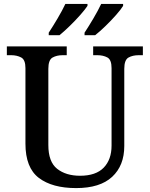

<svg xmlns="http://www.w3.org/2000/svg" viewBox="-20 -951 765 981"><path d="M369 10Q247 10 178.5 -42Q110 -94 110 -217V-603Q110 -646 88 -657.5Q66 -669 37 -669H15V-714H321V-669H300Q270 -669 248.5 -657Q227 -645 227 -599V-210Q227 -124 272 -88.5Q317 -53 389 -53Q470 -53 510 -94.5Q550 -136 550 -207V-603Q550 -646 528.5 -657.5Q507 -669 477 -669H456V-714H710V-669H689Q658 -669 636.5 -657Q615 -645 615 -599V-205Q615 -105 553 -47.5Q491 10 369 10ZM412 -784Q433 -816 457 -856.5Q481 -897 497 -931H609V-921Q599 -904 573.5 -875Q548 -846 518.5 -817.5Q489 -789 466 -771H412ZM229 -784Q250 -816 274 -856.5Q298 -897 314 -931H427V-921Q416 -904 390.5 -875Q365 -846 335.5 -817.5Q306 -789 284 -771H229Z"/></svg>

Font: Noto Serif Tamil Medium
Style: Regular
Weight: 500
Designer: Indian Type Foundry, Tom Grace, and the Monotype Design Team
Foundry: Monotype Imaging Inc.
Version: Version 2.004; ttfautohint (v1.8.4.7-5d5b)